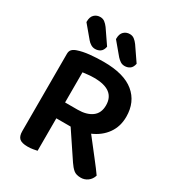

<svg xmlns="http://www.w3.org/2000/svg" viewBox="-197 -951 993 1081"><g transform="rotate(30 299.5 -410.5)"><path d="M207 -1Q198 1 181.5 4Q165 7 146 7Q108 7 92.5 -7Q77 -21 77 -54V-556Q77 -575 87 -585Q97 -595 115 -601Q147 -612 190.5 -616.5Q234 -621 280 -621Q412 -621 478 -566.5Q544 -512 544 -416Q544 -353 511 -306.5Q478 -260 420 -235Q464 -178 504.5 -126.5Q545 -75 565 -46Q557 -20 537 -5.5Q517 9 493 9Q462 9 445.5 -5Q429 -19 413 -43L300 -212H207ZM287 -314Q344 -314 378.5 -339Q413 -364 413 -415Q413 -516 278 -516Q258 -516 239.5 -514Q221 -512 205 -510V-314ZM83 -766V-771Q83 -800 98.5 -815Q114 -830 137 -830Q154 -830 166.5 -820.5Q179 -811 190 -796L253 -704Q248 -679 233.5 -669Q219 -659 200 -659Q185 -659 172 -667Q159 -675 150 -686ZM275 -766V-771Q275 -800 290.5 -815Q306 -830 329 -830Q346 -830 358.5 -820.5Q371 -811 382 -796L445 -704Q440 -679 425.5 -669Q411 -659 392 -659Q376 -659 364 -667Q352 -675 342 -686Z"/></g></svg>

Font: Baloo 2 SemiBold
Style: Regular
Weight: 600
Designer: Sarang Kulkarni and Ek Type
Foundry: Ek Type
Version: Version 1.640;hotconv 1.0.111;makeotfexe 2.5.65597; ttfautoh